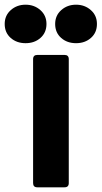

<svg xmlns="http://www.w3.org/2000/svg" viewBox="-83 -798 433 818"><path d="M76 0Q58 0 58 -18V-546Q58 -564 76 -564H192Q210 -564 210 -546V-18Q210 0 192 0ZM-63 -696Q-63 -732 -37 -755Q-11 -778 26 -778Q63 -778 89 -755Q115 -732 115 -696Q115 -659 89.5 -636.5Q64 -614 26 -614Q-12 -614 -37.5 -636.5Q-63 -659 -63 -696ZM152 -696Q152 -732 178 -755Q204 -778 241 -778Q278 -778 304 -755Q330 -732 330 -696Q330 -659 304.5 -636.5Q279 -614 241 -614Q203 -614 177.5 -636.5Q152 -659 152 -696Z"/></svg>

Font: Open Sauce Two ExtraBold
Style: Regular
Weight: 800
Designer: Alfredo Marco Pradil
Foundry: Creative Sauce Fz LLC
Version: Version 1.477